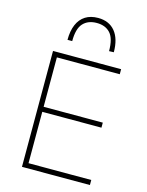

<svg xmlns="http://www.w3.org/2000/svg" viewBox="-140 -1056 871 1141"><g transform="rotate(15 295.5 -486.0)"><path d="M110 0Q110 -61 110 -117Q110 -173 110 -238V-475Q110 -540.5 110 -596.5Q110 -652.5 110 -713H529V-682Q476 -682 415.2 -682Q354.5 -682 272 -682H126L142 -710Q142 -649.5 142 -593.5Q142 -537.5 142 -472V-242Q142 -177 142 -121Q142 -65 142 -4L126 -31H276Q346 -31 408.2 -31Q470.5 -31 528 -31V0ZM136 -347V-378H281Q353 -378 405.2 -378Q457.5 -378 506 -378V-347Q454.5 -347 402.5 -347Q350.5 -347 280 -347ZM432 -798Q432 -875.5 402.2 -908.2Q372.5 -941 319 -941Q265 -941 235 -908.2Q205 -875.5 205 -799H176Q176 -854 192.5 -892.8Q209 -931.5 241 -951.8Q273 -972 319 -972Q386.5 -972 423.8 -926.8Q461 -881.5 461 -799Z"/></g></svg>

Font: Commissioner Thin
Style: Regular
Weight: 100
Designer: Kostas Bartsokas
Foundry: Kostas Bartsokas
Version: Version 1.001;gftools[0.9.23]